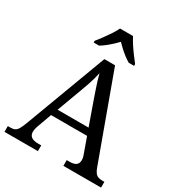

<svg xmlns="http://www.w3.org/2000/svg" viewBox="-213 -1072 1132 1214"><g transform="rotate(30 353.0 -465.5)"><path d="M1 0V-42H20Q40 -42 52 -48Q64 -54 74 -71Q84 -88 96 -120L318 -714H396L622 -95Q630 -74 639 -62.5Q648 -51 661 -46.5Q674 -42 693 -42H706V0H431V-42H454Q484 -42 499 -53.5Q514 -65 514 -90Q514 -96 513 -101.5Q512 -107 510.5 -113.5Q509 -120 506 -127L466 -239H203L165 -134Q162 -126 160 -118Q158 -110 157 -103.5Q156 -97 156 -91Q156 -66 172.5 -54Q189 -42 222 -42H245V0ZM222 -289H448L386 -464Q376 -494 366.5 -521Q357 -548 349.5 -573Q342 -598 336 -622Q331 -598 324.5 -575.5Q318 -553 310 -528.5Q302 -504 290 -473ZM207 -784Q223 -803 242 -829Q261 -855 279 -882Q297 -909 307 -931H402Q413 -909 430.5 -882Q448 -855 467.5 -829Q487 -803 502 -784V-771H463Q444 -782 424.5 -797Q405 -812 387 -828.5Q369 -845 354 -861Q339 -845 321 -828.5Q303 -812 284 -797Q265 -782 246 -771H207Z"/></g></svg>

Font: Noto Serif Georgian
Style: Regular
Weight: 400
Designer: Monotype Design Team, Akaki Razmadze
Foundry: Google LLC
Version: Version 2.002